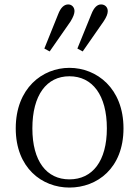

<svg xmlns="http://www.w3.org/2000/svg" viewBox="-20 -832 627 866"><path d="M293 14C418 14 537 -73 537 -253C537 -434 416 -526 293 -526C171 -526 51 -434 51 -253C51 -74 170 14 293 14ZM293 -23C190 -23 126 -105 126 -253C126 -403 190 -488 293 -488C397 -488 462 -403 462 -253C462 -105 397 -23 293 -23ZM180 -613 204 -600 298 -735C311 -756 316 -771 316 -782C316 -800 303 -812 288 -812C270 -812 254 -799 242 -767ZM329 -613 353 -600 447 -735C461 -756 466 -770 466 -782C466 -800 453 -812 436 -812C419 -812 404 -799 392 -768Z"/></svg>

Font: Kiri Minchoo Light
Style: Regular
Weight: 300
Designer: Ryoko NISHIZUKA 西塚涼子 (kana & ideographs); Frank Grießhammer (Latin, Greek & Cyrillic);
akenotsuki.com/eyeben/fonts/ (U+
Foundry: Adobe
akenotsuki.com/eyeben/fonts/
Version: Version 4.002;hotconv 1.0.119;makeotfexe 2.5.65604